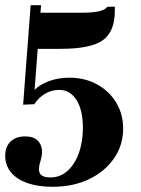

<svg xmlns="http://www.w3.org/2000/svg" viewBox="-20 -495 544 739"><path d="M182 224Q126 224 85 209.5Q44 195 22 168Q0 141 0 104Q0 70 20.5 50Q41 30 77 30Q110 30 126 47Q142 64 142 91Q142 97 140.5 105Q139 113 136 124Q132 137 131 143.5Q130 150 130 157Q130 173 141 180.5Q152 188 174 188Q211 188 239 163.5Q267 139 283 95.5Q299 52 299 -3Q299 -71 274.5 -110Q250 -149 207 -149Q179 -149 154 -134.5Q129 -120 112 -94L69 -92L98 -475H138L111 -121L104 -138Q124 -165 162.5 -180.5Q201 -196 247 -196Q306 -196 353 -170.5Q400 -145 427 -100.5Q454 -56 454 0Q454 64 418.5 115Q383 166 322 195Q261 224 182 224ZM110 -307 120 -446H291Q336 -446 360.5 -451.5Q385 -457 393 -469H422V-454Q422 -373 375.5 -340Q329 -307 213 -307Z"/></svg>

Font: Baskervville SC
Style: Regular
Weight: 400
Designer: Alexis Faudot, Rémi Forte, Morgane Pierson, Rafael Ribas, Tanguy Vanlaeys, Rosalie Wagner, Thomas Huot-Marchand
Foundry: ANRT
Version: Version 1.100